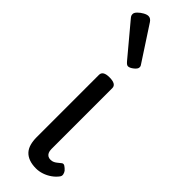

<svg xmlns="http://www.w3.org/2000/svg" viewBox="-286 -849 877 877"><g transform="rotate(45 152.0 -411.0)"><path d="M193 17Q167 17 148 10Q129 3 117 -10Q105 -23 99.5 -42.5Q94 -62 94 -86V-489Q94 -502 104.5 -508.5Q115 -515 136 -515Q158 -515 169 -508.5Q180 -502 180 -489V-96Q180 -83 184 -74.5Q188 -66 195 -62Q202 -58 211 -58Q222 -58 230 -62Q238 -66 245 -72Q252 -78 260 -84Q267 -89 275.5 -83.5Q284 -78 293 -68Q298 -61 300 -52Q302 -43 296 -35Q285 -20 268 -8Q251 4 231.5 10.5Q212 17 193 17ZM160 -610Q156 -610 151.5 -613Q147 -616 141 -623L18 -770Q11 -778 8.5 -782.5Q6 -787 6 -794Q6 -803 16.5 -813.5Q27 -824 40.5 -831.5Q54 -839 64 -839Q78 -839 88 -824L195 -660Q200 -653 200.5 -650Q201 -647 201 -644Q201 -634 186 -622Q171 -610 160 -610Z"/></g></svg>

Font: Playwrite AR
Style: Regular
Weight: 400
Designer: Veronika Burian, José Scaglione
Foundry: TypeTogether
Version: Version 1.002